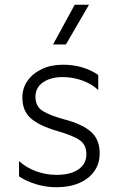

<svg xmlns="http://www.w3.org/2000/svg" viewBox="-20 -772 501 807"><path d="M217 15Q173.5 15 132.2 2.5Q91 -10 60 -30.5V-95Q90 -67.5 131.5 -52.2Q173 -37 218 -37Q276 -37 309.5 -60Q343 -83 343 -124Q343 -163 316 -182.2Q289 -201.5 222 -221Q145.5 -243 109.8 -274.5Q74 -306 74 -362Q74 -401.5 96 -432.8Q118 -464 156.5 -482Q195 -500 245 -500Q287.5 -500 325 -489Q362.5 -478 393 -457V-393Q376 -410 352.2 -422.2Q328.5 -434.5 300.5 -441.2Q272.5 -448 243 -448Q193 -448 161 -426Q129 -404 129 -365Q129 -324.5 159.8 -305.5Q190.5 -286.5 251 -270Q327 -250 363 -217.5Q399 -185 399 -128Q399 -84.5 376.5 -52.5Q354 -20.5 313 -2.8Q272 15 217 15ZM203 -585 294 -752H354L257 -585Z"/></svg>

Font: Geologica-Sharp
Style: Regular
Weight: 100
Designer: Sindre Bremnes, Frode Helland
Foundry: Monokrom Skriftforlag AS
Version: Version 1.010;gftools[0.9.28]